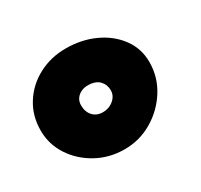

<svg xmlns="http://www.w3.org/2000/svg" viewBox="-83 -873 574 547"><g transform="rotate(-30 203.5 -599.5)"><path d="M187.5 -433.5Q138.5 -433.5 97.2 -456Q56 -478.5 31.2 -516.2Q6.5 -554 6.5 -599Q6.5 -648 30.8 -686Q55 -724 95.5 -745.2Q136 -766.5 184.5 -766.5Q236.5 -766.5 279 -747Q321.5 -727.5 347 -693Q372.5 -658.5 372.5 -614Q372.5 -565.5 347 -524.5Q321.5 -483.5 279.5 -458.5Q237.5 -433.5 187.5 -433.5ZM186.5 -556Q200.5 -556 211.8 -561.8Q223 -567.5 230 -577.2Q237 -587 237 -599Q237 -618 224.5 -631Q212 -644 186.5 -644Q174.5 -644 164.5 -639.2Q154.5 -634.5 148.2 -625.5Q142 -616.5 142 -604Q142 -582.5 154.2 -569.2Q166.5 -556 186.5 -556Z"/></g></svg>

Font: Grandstander Thin ExtraBold
Style: Regular
Weight: 800
Version: Version 1.200